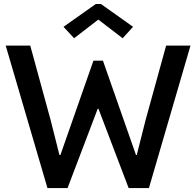

<svg xmlns="http://www.w3.org/2000/svg" viewBox="-20 -950 992 970"><path d="M8.8 -719.7H132.8L235.4 -344.7L280.3 -167H285.2L452.1 -643.6H500L667 -167H670.9L715.8 -344.7L819.3 -719.7H942.4L732.4 0H629.9L477.5 -400.4H473.6L321.3 0H219.7ZM300.8 -814.5 463.9 -929.7H490.2L652.3 -814.5L599.6 -756.8L478.5 -849.6H474.6L354.5 -756.8Z"/></svg>

Font: Reddit Sans Strawberry SemiBold
Style: Regular
Weight: 600
Designer: Stephen Hutchings
Foundry: Reddit
Version: Version 1.013